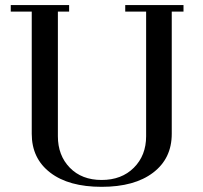

<svg xmlns="http://www.w3.org/2000/svg" viewBox="-20 -722 793 750"><path d="M22 -676.8V-702.1H250V-676.8H206.1V-189.9Q206.1 -114.7 252.7 -66.9Q299.3 -19 377 -19Q455.1 -19 502.9 -66.9Q550.8 -114.7 550.8 -189.9V-676.8H469.2V-702.1H696.8V-676.8H650.9V-199.2Q650.9 -103 578.1 -47.6Q505.4 7.8 377 7.8Q248.5 7.8 176.3 -47.6Q104 -103 104 -199.2V-676.8Z"/></svg>

Font: Dehuti
Style: Bold
Weight: 700
Version: Version 1.2